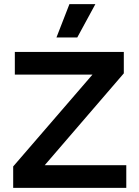

<svg xmlns="http://www.w3.org/2000/svg" viewBox="-20 -912 673 932"><path d="M443 -892 355 -730H254L317 -892ZM197 -110H593V0H44V-104L429 -550H52V-660H581V-556Z"/></svg>

Font: Elaine Sans SemiBold
Style: Regular
Weight: 600
Designer: Wei Huang
Foundry: Wei Huang
Version: Version 2.001;December 24, 2019;FontCreator 12.0.0.2547 64-b